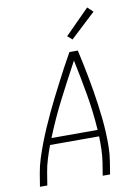

<svg xmlns="http://www.w3.org/2000/svg" viewBox="-103 -1038 806 1106"><g transform="rotate(-10 300.0 -485.0)"><path d="M39 0 51 -74Q58 -117 71.5 -159.5Q85 -202 101 -244Q117 -286 135 -327.5Q153 -369 172.5 -410.5Q192 -452 212.5 -492.5Q233 -533 254 -573.5Q275 -614 296.5 -654.5Q318 -695 341 -735H390Q399 -695 407.5 -654.5Q416 -614 423.5 -573.5Q431 -533 438 -492Q445 -451 450.5 -410Q456 -369 460.5 -327.5Q465 -286 467 -244Q469 -202 468.5 -159Q468 -116 461 -74L449 0H406L418 -74Q424 -112 425 -150.5Q426 -189 425 -227H138Q124 -189 112 -150.5Q100 -112 94 -74L82 0ZM423 -265Q416 -371 398 -475Q380 -579 358 -682Q302 -579 249 -475.5Q196 -372 153 -265ZM371 -803 344 -827 486 -970 518 -940Z"/></g></svg>

Font: Iosevka Curly XLtEx
Style: Italic
Weight: 200
Width: 7
Italic angle: -9°
Monospace: yes
Designer: Belleve Invis
Foundry: Belleve Invis
Version: Version 11.1.0; ttfautohint (v1.8.3)